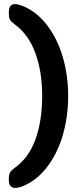

<svg xmlns="http://www.w3.org/2000/svg" viewBox="-20 -785 392 938"><path d="M55 133Q23 133 23 94Q23 69 28.5 58.5Q34 48 52 35Q120 -13 153 -103.5Q186 -194 186 -316Q186 -436 152.5 -526.5Q119 -617 52 -666Q33 -680 28 -690Q23 -700 23 -725Q23 -765 54 -765Q68 -765 93 -755Q160 -727 210 -662Q260 -597 286.5 -507Q313 -417 313 -316Q313 -214 286.5 -124Q260 -34 210 31Q160 96 93 124Q70 133 55 133Z"/></svg>

Font: Mitr
Style: Regular
Weight: 400
Designer: Thanarat Vachiruckul
Foundry: Cadson Demak
Version: Version 1.003